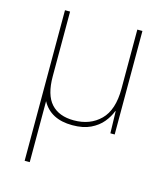

<svg xmlns="http://www.w3.org/2000/svg" viewBox="-114 -617 827 946"><g transform="rotate(15 300.0 -144.0)"><path d="M100 240V-528H126V-198Q126 -103 166 -59Q206 -15 282 -15Q365 -15 417 -66.5Q469 -118 469 -226V-528H495V0H473L470 -112H468Q457 -82 434 -54Q411 -26 373.5 -8Q336 10 281 10Q170 10 126 -71V240Z"/></g></svg>

Font: Noto Sans Mono Thin
Style: Regular
Weight: 100
Designer: Monotype Design Team
Foundry: Monotype Imaging Inc.
Version: Version 2.014